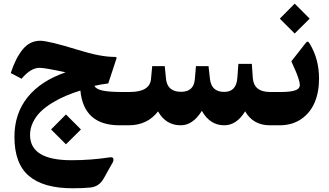

<svg xmlns="http://www.w3.org/2000/svg" viewBox="-20 -678 1782 1039"><path d="M336.9 -58.6 418 22.5 336.9 103 256.3 22.5ZM415 -188Q373 -174.8 335.9 -159.2Q298.8 -143.6 262.5 -121.3Q226.1 -99.1 200.2 -74Q174.3 -48.8 158.4 -16.1Q142.6 16.6 142.6 52.2Q142.6 189 366.2 189Q473.1 189 575.2 173.3Q592.3 170.9 593.8 182.9Q595.2 194.8 585.9 208L541 288.1Q516.1 332.5 467.8 336.9Q431.2 340.8 372.1 340.8Q215.8 340.8 137 274.4Q58.1 208 58.1 62.5Q58.1 -63 129.2 -151.6Q200.2 -240.2 335 -286.6Q223.6 -311 193.8 -311Q146.5 -311 96.7 -252L38.1 -282.7Q64.9 -364.7 103.3 -411.1Q141.6 -457.5 197.8 -457.5Q241.7 -457.5 403.3 -407.7Q522.9 -370.1 598.6 -370.1Q606 -370.1 609.1 -368.4Q612.3 -366.7 610.4 -361.8L565.9 -226.6Q521 -220.7 491.2 -213.4Q499 -195.8 534.7 -188Q570.3 -180.2 640.1 -180.2H655.3Q667.5 -180.2 667.5 -115.7V-69.3Q667.5 0 655.3 0H626.5Q433.1 0 415 -188Z M1193.8 0Q1116.2 0 1072.3 -78.1Q1023.4 0 958.5 0Q877 0 835.4 -75.2Q776.9 0 676.8 0H650.4Q623.5 0 623.5 -75.2V-109.4Q623.5 -180.2 650.4 -180.2H681.2Q789.6 -180.2 796.9 -248.5L803.7 -320.3H871.6L878.4 -251Q885.7 -181.2 960 -181.2Q1027.8 -181.2 1034.2 -247.6L1040.5 -320.3H1108.4L1116.2 -250.5Q1124 -180.7 1193.4 -180.7Q1258.3 -180.7 1264.2 -254.9L1270 -332.5H1342.8L1348.1 -255.4Q1354 -180.2 1441.4 -180.2H1455.6Q1467.8 -180.2 1467.8 -115.7V-69.3Q1467.8 0 1455.6 0H1440.9Q1349.6 0 1306.6 -75.7Q1260.3 0 1193.8 0Z M1450.7 0Q1423.8 0 1423.8 -75.2V-109.4Q1423.8 -180.2 1450.7 -180.2H1502.9Q1548.8 -180.2 1575.7 -188.5Q1602.5 -196.8 1602.5 -218.8Q1602.5 -231 1594.7 -254.4Q1586.9 -277.8 1579.8 -293.9Q1572.8 -310.1 1556.6 -346.2L1630.9 -440.9Q1637.2 -449.2 1640.9 -451.7Q1644.5 -454.1 1647.9 -451.7Q1651.4 -449.2 1656.7 -440.4Q1706.5 -357.9 1706.5 -252.4Q1706.5 -179.2 1682.4 -122.8Q1658.2 -66.4 1609.4 -33.2Q1560.5 0 1493.2 0ZM1574.7 -658.2 1655.8 -577.1 1574.7 -496.6 1494.1 -577.1Z"/></svg>

Font: Sahel FD
Style: Bold-FD
Weight: 700
Foundry: Saber Rastikerdar (saber.rastikerdar@gmail.com)
Version: Version 3.3.0